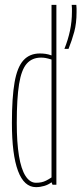

<svg xmlns="http://www.w3.org/2000/svg" viewBox="-20 -760 335 790"><path d="M196 0 192 -10Q179 0 162 5Q145 10 128 10Q79 10 54 -57Q29 -124 29 -254Q29 -359 40 -421.5Q51 -484 76.5 -512Q102 -540 144 -540Q155 -540 166.5 -538.5Q178 -537 192 -532V-740H212V0ZM192 -30V-515Q176 -520 167 -521.5Q158 -523 149 -523Q112 -523 90 -498Q68 -473 58.5 -414Q49 -355 49 -254Q49 -174 58 -119Q67 -64 85 -36Q103 -8 128 -8Q140 -8 150 -10Q160 -12 170 -17Q180 -22 192 -30ZM245 -559Q260 -596 268 -634Q276 -672 276 -712Q276 -719 276 -726Q276 -733 275 -740H294Q295 -733 295 -725.5Q295 -718 295 -710Q295 -664 285.5 -629Q276 -594 262 -559Z"/></svg>

Font: Georama ExtraCondensed Thin
Style: Regular
Weight: 100
Width: 2
Designer: Jean-Baptiste Levee
Foundry: Production Type
Version: Version 1.001